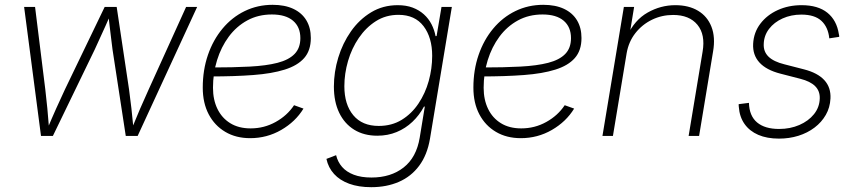

<svg xmlns="http://www.w3.org/2000/svg" viewBox="-20 -570 3579 805"><path d="M151.9 0 81.1 -541H127L169.9 -195.3Q174.3 -156.7 178.5 -115.5Q182.6 -74.2 186 -27.3H177.7Q196.8 -73.2 215.3 -114.5Q233.9 -155.8 252.4 -195.3L418.9 -541H469.2L521 -195.3Q526.4 -156.7 531 -115.5Q535.6 -74.2 540 -27.3H531.2Q549.8 -73.2 567.6 -114.5Q585.4 -155.8 603.5 -195.3L760.3 -541H806.6L557.1 0H507.3L451.7 -362.8Q448.7 -387.2 445.6 -411.9Q442.4 -436.5 439.5 -462.4Q436.5 -488.3 433.6 -514.6H445.8Q434.6 -488.3 422.9 -462.6Q411.1 -437 399.9 -412.1Q388.7 -387.2 377.4 -362.8L201.7 0Z M1028.8 9.3Q969.2 9.3 924.6 -17.1Q879.9 -43.5 855 -90.8Q830.1 -138.2 830.1 -202.6Q830.1 -276.4 851.8 -339.6Q873.5 -402.8 913.1 -450.2Q952.6 -497.6 1006.3 -523.7Q1060.1 -549.8 1123 -549.8Q1173.8 -549.8 1209.7 -533Q1245.6 -516.1 1264.4 -484.9Q1283.2 -453.6 1283.2 -410.6Q1283.2 -358.4 1255.4 -326.7Q1227.5 -294.9 1173.6 -278.1Q1119.6 -261.2 1041.5 -255.4Q963.4 -249.5 862.8 -249.5L866.7 -287.1Q957.5 -287.1 1026.9 -290.8Q1096.2 -294.4 1143.6 -306.6Q1190.9 -318.8 1215.1 -343.8Q1239.3 -368.7 1239.3 -410.2Q1239.3 -457 1208.5 -483.2Q1177.7 -509.3 1120.1 -509.3Q1062.5 -509.3 1016.8 -484.4Q971.2 -459.5 939.2 -416.3Q907.2 -373 890.1 -317.9Q873 -262.7 873 -202.1Q873 -151.9 891.6 -113.5Q910.2 -75.2 945.3 -53.5Q980.5 -31.7 1030.8 -31.7Q1087.4 -31.7 1135.7 -58.6Q1184.1 -85.4 1212.9 -128.9L1252.4 -114.7Q1218.8 -59.6 1158.9 -25.1Q1099.1 9.3 1028.8 9.3Z M1536.6 214.8Q1483.4 214.8 1444.1 200.4Q1404.8 186 1380.6 159.4Q1356.4 132.8 1348.6 96.2L1389.2 80.6Q1396 108.9 1414.3 129.9Q1432.6 150.9 1463.4 162.6Q1494.1 174.3 1537.6 174.3Q1618.7 174.3 1672.4 132.1Q1726.1 89.8 1739.7 7.3L1761.2 -123.5L1757.3 -122.6Q1738.3 -86.9 1709.2 -59.3Q1680.2 -31.7 1643.1 -16.4Q1606 -1 1562 -1Q1505.9 -1 1465.1 -26.1Q1424.3 -51.3 1402.1 -97.4Q1379.9 -143.6 1379.9 -207Q1379.9 -268.1 1398.2 -328.4Q1416.5 -388.7 1451.4 -438.5Q1486.3 -488.3 1535.9 -518.3Q1585.4 -548.3 1647.5 -548.3Q1683.1 -548.3 1710.2 -538.1Q1737.3 -527.8 1757.1 -510Q1776.9 -492.2 1789.1 -468.5Q1801.3 -444.8 1806.2 -418.5L1810.5 -418.9L1831.1 -541H1874.5L1782.7 12.2Q1771 80.1 1737.3 125.2Q1703.6 170.4 1652.1 192.6Q1600.6 214.8 1536.6 214.8ZM1567.9 -42Q1622.6 -42 1664.3 -67.6Q1706.1 -93.3 1734.6 -136Q1763.2 -178.7 1777.6 -230.7Q1792 -282.7 1792 -335.9Q1792 -412.6 1755.9 -460.2Q1719.7 -507.8 1650.9 -507.8Q1597.7 -507.8 1555.9 -481.2Q1514.2 -454.6 1484.4 -410.9Q1454.6 -367.2 1439.2 -314.2Q1423.8 -261.2 1423.8 -208.5Q1423.8 -131.8 1461.2 -86.9Q1498.5 -42 1567.9 -42Z M2163.6 9.3Q2104 9.3 2059.3 -17.1Q2014.6 -43.5 1989.7 -90.8Q1964.8 -138.2 1964.8 -202.6Q1964.8 -276.4 1986.6 -339.6Q2008.3 -402.8 2047.9 -450.2Q2087.4 -497.6 2141.1 -523.7Q2194.8 -549.8 2257.8 -549.8Q2308.6 -549.8 2344.5 -533Q2380.4 -516.1 2399.2 -484.9Q2418 -453.6 2418 -410.6Q2418 -358.4 2390.1 -326.7Q2362.3 -294.9 2308.3 -278.1Q2254.4 -261.2 2176.3 -255.4Q2098.1 -249.5 1997.6 -249.5L2001.5 -287.1Q2092.3 -287.1 2161.6 -290.8Q2231 -294.4 2278.3 -306.6Q2325.7 -318.8 2349.9 -343.8Q2374 -368.7 2374 -410.2Q2374 -457 2343.3 -483.2Q2312.5 -509.3 2254.9 -509.3Q2197.3 -509.3 2151.6 -484.4Q2106 -459.5 2074 -416.3Q2042 -373 2024.9 -317.9Q2007.8 -262.7 2007.8 -202.1Q2007.8 -151.9 2026.4 -113.5Q2044.9 -75.2 2080.1 -53.5Q2115.2 -31.7 2165.5 -31.7Q2222.2 -31.7 2270.5 -58.6Q2318.8 -85.4 2347.7 -128.9L2387.2 -114.7Q2353.5 -59.6 2293.7 -25.1Q2233.9 9.3 2163.6 9.3Z M2607.4 -347.2 2549.8 0H2505.9L2595.7 -541H2638.7L2618.7 -418.9L2609.9 -419.9Q2640.6 -486.3 2695.3 -517.3Q2750 -548.3 2811.5 -548.3Q2867.7 -548.3 2906.7 -524.9Q2945.8 -501.5 2962.9 -457.8Q2980 -414.1 2969.7 -354L2911.1 0H2867.2L2925.8 -353.5Q2938 -424.8 2904.1 -466.1Q2870.1 -507.3 2802.2 -507.3Q2754.9 -507.3 2713.6 -487.3Q2672.4 -467.3 2644 -431.2Q2615.7 -395 2607.4 -347.2Z M3246.1 11.2Q3195.8 11.2 3159.2 -4.6Q3122.6 -20.5 3101.6 -50.3Q3080.6 -80.1 3077.6 -122.1Q3077.1 -126.5 3077.1 -127.4Q3077.1 -128.4 3077.1 -133.3L3120.1 -138.7Q3121.6 -84 3154.3 -56.6Q3187 -29.3 3246.6 -29.3Q3293 -29.3 3331.3 -45.9Q3369.6 -62.5 3392.8 -91.3Q3416 -120.1 3417 -157.2Q3418 -188.5 3397.7 -208.7Q3377.4 -229 3335.4 -239.7L3252 -261.2Q3192.9 -276.4 3164.1 -307.9Q3135.3 -339.4 3137.7 -386.2Q3140.1 -434.1 3168 -470.7Q3195.8 -507.3 3241 -527.8Q3286.1 -548.3 3340.8 -548.3Q3409.7 -548.3 3449 -516.6Q3488.3 -484.9 3497.1 -426.8Q3498 -423.3 3498.3 -421.4Q3498.5 -419.4 3498.5 -415.5L3457 -409.2Q3452.1 -456.5 3423.8 -482.7Q3395.5 -508.8 3339.8 -508.8Q3296.9 -508.8 3261.2 -492.7Q3225.6 -476.6 3204.3 -448.7Q3183.1 -420.9 3182.1 -385.3Q3180.7 -353.5 3202.1 -332.5Q3223.6 -311.5 3269 -300.3L3350.6 -279.3Q3408.2 -264.6 3436.3 -233.9Q3464.4 -203.1 3461.9 -156.7Q3460 -119.1 3442.4 -88.4Q3424.8 -57.6 3395.3 -35.2Q3365.7 -12.7 3327.4 -0.7Q3289.1 11.2 3246.1 11.2Z"/></svg>

Font: Inter 17pt ExtraLight
Style: Italic
Weight: 250
Italic angle: -9.3988°
Version: Version 4.001;git-66647c0bb